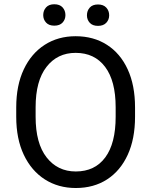

<svg xmlns="http://www.w3.org/2000/svg" viewBox="-20 -895 728 924"><path d="M629.9 -377.9V-333Q629.9 -226.6 594.5 -149.7Q559.1 -72.8 495.1 -31.5Q431.2 9.8 344.7 9.8Q260.7 9.8 196 -31.5Q131.3 -72.8 94.7 -149.7Q58.1 -226.6 58.1 -333V-377.9Q58.1 -484.4 94.5 -561.3Q130.9 -638.2 195.3 -679.4Q259.8 -720.7 343.8 -720.7Q430.2 -720.7 494.6 -679.4Q559.1 -638.2 594.5 -561.3Q629.9 -484.4 629.9 -377.9ZM536.6 -333V-378.9Q536.6 -505.9 485.8 -573.2Q435.1 -640.6 343.8 -640.6Q256.3 -640.6 203.9 -573.2Q151.4 -505.9 151.4 -378.9V-333Q151.4 -205.1 204.3 -137.5Q257.3 -69.8 344.7 -69.8Q436.5 -69.8 486.6 -137.5Q536.6 -205.1 536.6 -333ZM188 -822.3Q188 -844.2 201.7 -859.4Q215.3 -874.5 241.2 -874.5Q267.6 -874.5 281.2 -859.4Q294.9 -844.2 294.9 -822.3Q294.9 -801.3 281.2 -786.4Q267.6 -771.5 241.2 -771.5Q215.3 -771.5 201.7 -786.4Q188 -801.3 188 -822.3ZM398.4 -821.3Q398.4 -843.3 411.9 -858.4Q425.3 -873.5 451.7 -873.5Q477.5 -873.5 491.5 -858.4Q505.4 -843.3 505.4 -821.3Q505.4 -800.3 491.5 -785.4Q477.5 -770.5 451.7 -770.5Q425.3 -770.5 411.9 -785.4Q398.4 -800.3 398.4 -821.3Z"/></svg>

Font: Vazirmatn UI FD
Style: Regular
Weight: 400
Designer: Saber Rastikerdar
Foundry: Saber Rastikerdar
Version: Version 33.003